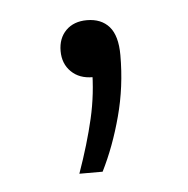

<svg xmlns="http://www.w3.org/2000/svg" viewBox="-32 -115 293 300"><g transform="rotate(-5 115.0 35.0)"><path d="M81.5 154Q97.5 109 106.5 70Q115.5 31 115.5 -9L124.5 5.5H115.5Q94.5 5.5 81.8 -7Q69 -19.5 69 -39.5Q69 -59.5 81.2 -71.8Q93.5 -84 114 -84Q136.5 -84 149 -69.8Q161.5 -55.5 161.5 -25Q161.5 24.5 149.2 70.2Q137 116 118 154Z"/></g></svg>

Font: Encode Sans SC SemiExpanded Light
Style: Regular
Weight: 300
Width: 6
Designer: Multiple Designers
Foundry: Impallari Type
Version: Version 3.002